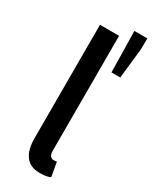

<svg xmlns="http://www.w3.org/2000/svg" viewBox="-201 -812 696 871"><g transform="rotate(30 147.0 -376.5)"><path d="M177 10Q141 10 119.5 -5Q98 -20 87.5 -47.5Q77 -75 77 -114V-709H177V-108Q177 -88 184 -80Q191 -72 201 -72Q205 -72 208.5 -72.5Q212 -73 218 -74L231 0Q222 5 208.5 7.5Q195 10 177 10ZM230 -548 226 -763H294L293 -702L276 -548Z"/></g></svg>

Font: Mada Medium
Style: Regular
Weight: 500
Designer: Khaled Hosny
Version: Version 1.5